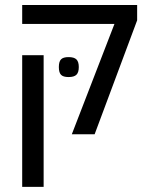

<svg xmlns="http://www.w3.org/2000/svg" viewBox="-20 -629 640 770"><path d="M439 -533H69V-609H530V-547.5L359.5 -90.5H268ZM69 -407.5H155V120.5H69ZM216 -360Q216 -382 224.8 -391Q233.5 -400 255 -400Q277 -400 286.5 -390.8Q296 -381.5 296 -360Q296 -338.5 286.5 -329.2Q277 -320 255 -320Q233.5 -320 224.8 -329Q216 -338 216 -360Z"/></svg>

Font: JuliaMono
Style: Regular
Weight: 400
Monospace: yes
Designer: cormullion
Foundry: corm
Version: Version 0.055; ttfautohint (v1.8.4)